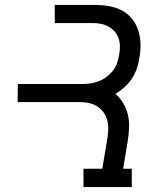

<svg xmlns="http://www.w3.org/2000/svg" viewBox="-20 -755 640 775"><path d="M317 0V-74H393L414 -200Q417 -219 417 -237.5Q417 -256 412 -273Q407 -290 396 -304Q385 -318 370 -327Q355 -336 337 -339.5Q319 -343 300 -343H51L52 -416H313Q330 -416 346.5 -418.5Q363 -421 379.5 -427.5Q396 -434 410.5 -445Q425 -456 436 -470Q447 -484 452.5 -500.5Q458 -517 461 -534Q464 -551 464 -568Q464 -585 458.5 -600.5Q453 -616 442.5 -628Q432 -640 417.5 -648Q403 -656 386.5 -659Q370 -662 353 -662H201V-735H365Q393 -735 421 -730Q449 -725 472.5 -712.5Q496 -700 512.5 -679.5Q529 -659 537.5 -633.5Q546 -608 547 -580Q548 -552 543 -524Q540 -502 533 -480.5Q526 -459 513.5 -439.5Q501 -420 483.5 -404Q466 -388 446 -376Q464 -361 477 -339Q490 -317 496 -292.5Q502 -268 501 -241.5Q500 -215 496 -188L477 -74H512V0Z"/></svg>

Font: Iosevka HT Extended
Style: Italic
Weight: 400
Width: 7
Italic angle: -9°
Monospace: yes
Designer: Belleve Invis
Foundry: Belleve Invis
Version: Version 32.3.0; ttfautohint (v1.8.4)